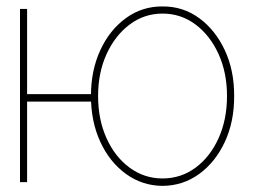

<svg xmlns="http://www.w3.org/2000/svg" viewBox="-20 -574 835 605"><path d="M278.3 -277.3V-253.9H55.7V-277.3ZM65.4 -545.9V0H43V-545.9ZM492.2 11.7Q428.2 11.2 377 -25.9Q325.7 -63 296.1 -127Q266.6 -190.9 266.6 -271.5Q266.6 -352.1 296.1 -416Q325.7 -480 377 -517.1Q428.2 -554.2 492.2 -553.7Q556.6 -554.2 607.7 -516.8Q658.7 -479.5 688.5 -415.5Q718.3 -351.6 717.8 -271.5Q718.3 -190.9 688.5 -127Q658.7 -63 607.7 -25.9Q556.6 11.2 492.2 11.7ZM492.2 -11.7Q550.3 -11.7 596.2 -45.7Q642.1 -79.6 668.7 -138.4Q695.3 -197.3 695.3 -271.5Q695.3 -345.2 668.5 -404.1Q641.6 -462.9 595.7 -497.1Q549.8 -531.2 492.2 -531.2Q434.6 -531.2 388.7 -496.8Q342.8 -462.4 315.9 -403.8Q289.1 -345.2 289.1 -271.5Q289.1 -197.3 315.7 -138.4Q342.3 -79.6 388.4 -45.7Q434.6 -11.7 492.2 -11.7Z"/></svg>

Font: Inter Tight Thin
Style: Regular
Weight: 250
Designer: Rasmus Andersson
Foundry: rsms
Version: Version 3.004